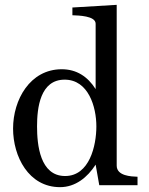

<svg xmlns="http://www.w3.org/2000/svg" viewBox="-20 -765 614 793"><path d="M228 8C291 8 341 -32 375 -85L390 0H548V-35C522 -36 462 -38 462 -81V-745L279 -734V-702C303 -701 375 -700 375 -667V-397C342 -449 296 -479 235 -479C104 -479 34 -353 34 -234C34 -119 98 8 228 8ZM247 -436C345 -436 378 -324 378 -243C378 -164 350 -38 249 -38C145 -38 133 -167 133 -243C133 -320 146 -436 247 -436Z"/></svg>

Font: MusAnalysis
Style: Regular
Weight: 400
Version: Version 2.0